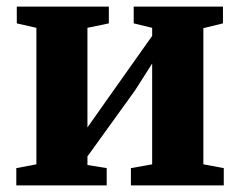

<svg xmlns="http://www.w3.org/2000/svg" viewBox="-20 -563 729 583"><path d="M29.5 0V-52.5L90.5 -64V-478.5L31 -492V-543H310.5V-492L245.5 -478.5V-176L298 -250.5L442 -454V-478.5L386 -492V-543H657V-492L597.5 -477.5V-64L659.5 -52.5V0H377.5V-52.5L442 -64V-370L390 -288.5L245.5 -88V-62L304 -52.5V0Z"/></svg>

Font: Merriweather 48pt ExtraBold
Style: Regular
Weight: 800
Version: Version 2.100